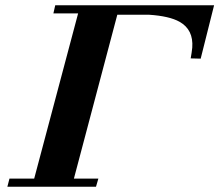

<svg xmlns="http://www.w3.org/2000/svg" viewBox="-20 -710 834 730"><path d="M794 -690 743 -487 705 -488Q709 -510 711 -529Q716 -597 663 -627Q624 -649 546 -654H426L261 -31H354L345 0H8L16 -31H110L277 -659H183L190 -690Z"/></svg>

Font: GFS Didot
Style: Bold Italic
Weight: 700
Italic angle: -12°
Designer: Designed by Takis Katsoulidis and George D. Matthiopoulos.
Foundry: Designed by Takis Katsoulidis and George D. Matthiopoulos.
Version: Version 1.0